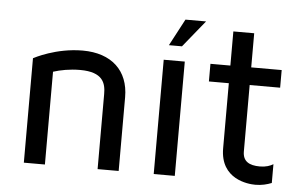

<svg xmlns="http://www.w3.org/2000/svg" viewBox="-49 -754 1302 835"><g transform="rotate(5 601.5 -336.5)"><path d="M174 0V-405C205 -415 246 -423 291 -423C391 -423 404 -375 404 -328V0H496V-322C496 -438 421 -508 295 -508C178 -508 86 -458 82 -456V0Z M666 -564H723L818 -681H728ZM741 0V-499H649V0Z M1164 -422V-499H1031V-648H940V-499H853V-422H940V-138C940 -3 1061 8 1093 8C1121 8 1144 2 1164 -6V-88C1151 -80 1132 -73 1106 -73C1059 -73 1031 -89 1031 -132V-422Z"/></g></svg>

Font: Maven Pro
Style: Medium
Weight: 500
Designer: Joe Prince
Foundry: Joe Prince
Version: Version 1.003